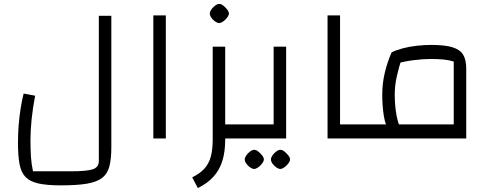

<svg xmlns="http://www.w3.org/2000/svg" viewBox="-20 -709 2509 983"><path d="M292 240Q221 240 177.5 230.5Q134 221 111 197.5Q88 174 80 131Q72 88 72 21Q72 -21 75.5 -67Q79 -113 86 -156Q93 -199 101 -230L160 -219Q148 -158 142 -100Q136 -42 136 6Q136 57 138.5 94.5Q141 132 149 168H342Q425 168 455.5 157.5Q486 147 486 115V-628H550V45Q550 105 540 143Q530 181 502.5 202Q475 223 424.5 231.5Q374 240 292 240Z M765 0V-630H829V0Z M1133 0V-72H1238V0ZM993 254 964 199Q1003 180 1026 155Q1049 130 1059 93.5Q1069 57 1069 6V-470H1133V6Q1133 68 1118.5 114.5Q1104 161 1073.5 195Q1043 229 993 254ZM1238 0V-72Q1251 -72 1254.5 -62.5Q1258 -53 1258 -36Q1258 -20 1254.5 -10Q1251 0 1238 0ZM1102 -591Q1093 -591 1081.5 -599Q1070 -607 1062 -618.5Q1054 -630 1054 -640Q1054 -649 1062 -660.5Q1070 -672 1081.5 -680.5Q1093 -689 1102 -689Q1112 -689 1123 -680.5Q1134 -672 1143 -660.5Q1152 -649 1152 -640Q1152 -631 1143 -619Q1134 -607 1122.5 -599Q1111 -591 1102 -591Z M1239 0V-72H1419L1381 -34V-470H1445V0ZM1239 0Q1226 0 1222.5 -10Q1219 -20 1219 -36Q1219 -53 1222.5 -62.5Q1226 -72 1239 -72ZM1281 156Q1272 156 1260.5 148Q1249 140 1241 128.5Q1233 117 1233 107Q1233 98 1241 86.5Q1249 75 1260.5 66.5Q1272 58 1281 58Q1291 58 1302 66.5Q1313 75 1322 86.5Q1331 98 1331 107Q1331 116 1322 128Q1313 140 1301.5 148Q1290 156 1281 156ZM1415 156Q1406 156 1394.5 148Q1383 140 1375 128.5Q1367 117 1367 107Q1367 98 1375 86.5Q1383 75 1394.5 66.5Q1406 58 1415 58Q1425 58 1436 66.5Q1447 75 1456 86.5Q1465 98 1465 107Q1465 116 1456 128Q1447 140 1435.5 148Q1424 156 1415 156Z M1657 0V-630H1721V-72H1827V0ZM1827 0V-72Q1840 -72 1843.5 -62.5Q1847 -53 1847 -36Q1847 -20 1843.5 -10Q1840 0 1827 0Z M1827 0V-72H2303V-394Q2277 -402 2249 -404.5Q2221 -407 2184 -407Q2146 -407 2098 -401Q2050 -395 2008 -383L1985 -441Q2009 -453 2043.5 -462Q2078 -471 2116 -475Q2154 -479 2188 -479Q2256 -479 2295 -467.5Q2334 -456 2350.5 -430Q2367 -404 2367 -358V0ZM1982 -29Q1954 -60 1945.5 -113Q1937 -166 1937 -223Q1937 -282 1950 -336.5Q1963 -391 1985 -441L2040 -420Q2023 -368 2012 -320Q2001 -272 2001 -223Q2001 -188 2005 -152Q2009 -116 2018.5 -83.5Q2028 -51 2047 -26ZM1827 0Q1814 0 1810.5 -10Q1807 -20 1807 -36Q1807 -53 1810.5 -62.5Q1814 -72 1827 -72Z"/></svg>

Font: Changa ExtraLight Light
Style: Regular
Weight: 300
Version: Version 3.002; ttfautohint (v1.8.2)